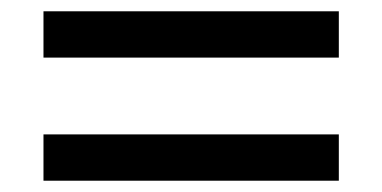

<svg xmlns="http://www.w3.org/2000/svg" viewBox="-20 -517 677 340"><path d="M57 -415V-497H580V-415ZM57 -197V-279H580V-197Z"/></svg>

Font: Envelope Sans Variable
Style: Regular
Weight: 500
Designer: Andreas Rasmussen / Norman Anderson
Foundry: mail.de GmbH
Version: Version 1.150